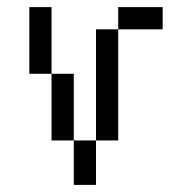

<svg xmlns="http://www.w3.org/2000/svg" viewBox="-20 -520 540 540"><path d="M125 -312.5H62.5V-500H125ZM125 -312.5H187.5V-125H125ZM187.5 -125H250V0H187.5ZM250 -437.5H312.5V-125H250ZM312.5 -500H437.5V-437.5H312.5Z"/></svg>

Font: 寒蝉点阵体 16px
Style: Regular
Weight: 400
Designer: Designed by Warren2060
Foundry: ChillType
Version: Version 1.000